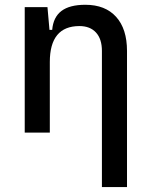

<svg xmlns="http://www.w3.org/2000/svg" viewBox="-20 -547 626 792"><path d="M400.4 224.6V-336.9Q400.4 -386.2 376 -412.8Q351.6 -439.5 307.6 -439.5Q185.5 -439.5 185.5 -291L155.3 -423.8H195.3Q199.7 -476.1 233.4 -501.7Q267.1 -527.3 332 -527.3Q414.1 -527.3 459 -477.5Q503.9 -427.7 503.9 -336.9V224.6ZM82 0V-517.6H175.8L185.5 -408.2V0Z"/></svg>

Font: Cascadia Mono
Style: Regular
Weight: 400
Monospace: yes
Designer: Aaron Bell
Foundry: Saja Typeworks
Version: Version 2404.023